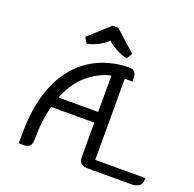

<svg xmlns="http://www.w3.org/2000/svg" viewBox="-158 -1105 1284 1268"><g transform="rotate(20 484.5 -471.0)"><path d="M616 -70H969Q969 -27 947 -13.5Q925 0 899 0H586Q564 0 545 -11.5Q526 -23 526 -60V-299H222Q209 -247 201.5 -187.5Q194 -128 194 -60Q194 -23 178 -11.5Q162 0 139 0H104V-60Q104 -216 135.5 -328.5Q167 -441 220.5 -517Q274 -593 340.5 -637.5Q407 -682 478.5 -701Q550 -720 616 -720Q650 -720 660 -703Q670 -686 670 -666V-640H616ZM526 -630Q438 -610 364.5 -547Q291 -484 247 -374H526ZM606 -811 582 -771Q553 -777 524.5 -790Q496 -803 474 -818Q452 -833 441 -845Q423 -824 384.5 -802.5Q346 -781 300 -771L276 -811L421 -942H461Z"/></g></svg>

Font: Warnes
Style: Regular
Weight: 400
Designer: Eduardo Rodriguez Tunni
Foundry: Eduardo Rodriguez Tunni
Version: Version 1.002; ttfautohint (v1.8.4.7-5d5b);gftools[0.9.23]